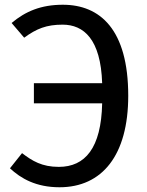

<svg xmlns="http://www.w3.org/2000/svg" viewBox="-20 -777 620 810"><path d="M245 -757C153 -757 87 -729 29 -680L82 -618C134 -656 176 -673 244 -673C333 -673 405 -612 411 -426H123V-341H411C407 -152 339 -73 228 -73C157 -73 116 -98 73 -131L22 -67C68 -24 132 13 231 13C411 13 521 -122 521 -373C521 -653 402 -757 245 -757Z"/></svg>

Font: Glow Sans SC Normal Medium
Style: Regular
Weight: 600
Designer: Ryoko NISHIZUKA (kana, bopomofo & ideographs); Paul D. Hunt (Latin, Greek & Cyrillic); Sandoll Communications, Soo-young
Version: Version 0.93